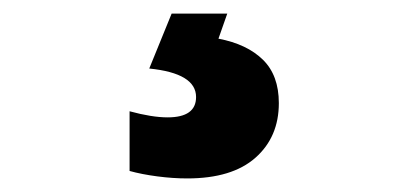

<svg xmlns="http://www.w3.org/2000/svg" viewBox="-20 -23 603 283"><path d="M256 240Q235 240 212 237Q189 234 171 229V141Q204 150 227 150Q269 150 269 120Q269 85 200 78L233 -3H315L302 34Q344 42 367.5 65Q391 88 391 129Q391 179 356.5 209.5Q322 240 256 240Z"/></svg>

Font: Noto Sans Mono SemiCondensed Black
Style: Regular
Weight: 900
Width: 4
Designer: Monotype Design Team
Foundry: Monotype Imaging Inc.
Version: Version 2.014; ttfautohint (v1.8.4.7-5d5b)